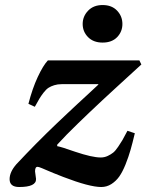

<svg xmlns="http://www.w3.org/2000/svg" viewBox="-20 -730 581 762"><path d="M18.1 -19Q18.1 -47.4 44.9 -78.1Q63.5 -98.1 85 -120.4Q106.4 -142.6 122.8 -159.2Q139.2 -175.8 165.5 -201.7Q191.9 -227.5 204.6 -239.5Q217.3 -251.5 248.3 -280.8Q279.3 -310.1 287.4 -317.4Q295.4 -324.7 330.8 -357.4Q366.2 -390.1 370.1 -394V-396H225.1Q208.5 -396 195.3 -391.8Q182.1 -387.7 172.9 -381.8Q163.6 -376 153.3 -362.8Q143.1 -349.6 136.5 -338.6Q129.9 -327.6 118.2 -306.2L92.8 -317.9Q108.4 -378.4 129.6 -424.1Q150.9 -469.7 169.9 -490.2H533.2L541 -474.1Q530.8 -464.8 489.3 -426.8Q447.8 -388.7 434.1 -376.2Q420.4 -363.8 386 -331.8Q351.6 -299.8 334.2 -283Q316.9 -266.1 290.5 -241Q264.2 -215.8 244.6 -195.6Q225.1 -175.3 207 -155.8V-149.9Q222.2 -147.5 277.8 -127.9Q345.7 -105 379.9 -105Q394.5 -105 407.5 -111.1Q420.4 -117.2 429.2 -124.3Q438 -131.3 449.2 -147.9Q460.4 -164.6 465.8 -173.8Q471.2 -183.1 482.4 -204.6Q484.9 -209 485.8 -210.9L515.1 -201.2Q505.9 -162.1 498 -134.8Q490.2 -107.4 478.3 -77.6Q466.3 -47.9 453.4 -29.5Q440.4 -11.2 422.1 0.5Q403.8 12.2 381.8 12.2Q335 12.2 231 -27.8Q210.4 -35.6 192.1 -43.2Q173.8 -50.8 164.3 -54.9Q154.8 -59.1 147 -62.3Q139.2 -65.4 135.3 -66.7Q131.3 -67.9 128.9 -67.9Q119.1 -67.9 119.1 -49.8L123 -20Q124.5 12.2 56.2 12.2Q18.1 12.2 18.1 -19ZM387.2 -710Q423.8 -710 444.8 -687.7Q465.8 -665.5 465.8 -634.8Q465.8 -604.5 445.1 -582.8Q424.3 -561 387.2 -561Q350.6 -561 329.3 -582.8Q308.1 -604.5 308.1 -634.8Q308.1 -665 329.6 -687.5Q351.1 -710 387.2 -710Z"/></svg>

Font: Linguistics Pro
Style: Bold Italic
Weight: 700
Italic angle: -12°
Designer: Stefan Peev, Context Ltd
Foundry: Stefan Peev, Context Ltd
Version: Version 001.000